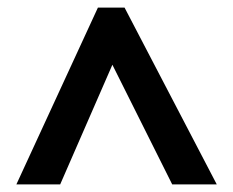

<svg xmlns="http://www.w3.org/2000/svg" viewBox="-20 -738 612 504"><path d="M23 -254H138L275 -568L432 -254H549L307 -718H237Z"/></svg>

Font: Noto Sans Arabic UI
Style: Bold
Weight: 700
Designer: Monotype Design Team, Nadine Chahine and Nizar Qandah
Foundry: Monotype Imaging Inc.
Version: Version 2.010